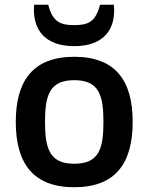

<svg xmlns="http://www.w3.org/2000/svg" viewBox="-20 -767 620 802"><path d="M45.9 -257.8C45.9 -83 120.1 15.1 290 15.1C460.9 15.1 534.2 -83 534.2 -257.8C534.2 -432.1 460.9 -529.8 290 -529.8C120.1 -529.8 45.9 -432.1 45.9 -257.8ZM290 -83C188 -83 168 -145 168 -257.8C168 -370.1 188 -432.1 290 -432.1C393.1 -432.1 412.1 -370.1 412.1 -257.8C412.1 -145 393.1 -83 290 -83ZM290 -574.2C412.6 -574.2 465.8 -644 455.6 -747.1H397.9C378.9 -675.8 349.6 -662.1 290 -662.1C230 -662.1 199.7 -676.8 181.6 -747.1H122.6C113.8 -644 167 -574.2 290 -574.2Z"/></svg>

Font: Doppio One
Style: Regular
Weight: 400
Designer: Szymon Celej
Foundry: Sorkin Type Co
Version: Version 1.002